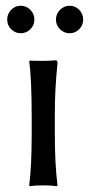

<svg xmlns="http://www.w3.org/2000/svg" viewBox="-20 -642 308 665"><path d="M18.6 -540.8Q4.9 -554.7 4.9 -574.2Q4.9 -593.8 18.6 -607.9Q32.2 -622.1 51.8 -622.1Q71.3 -622.1 85.2 -607.9Q99.1 -593.8 99.1 -574.2Q99.1 -554.7 85.2 -540.8Q71.3 -526.9 51.8 -526.9Q32.2 -526.9 18.6 -540.8ZM187.7 -540.8Q173.8 -554.7 173.8 -574.2Q173.8 -593.8 187.7 -607.9Q201.7 -622.1 221.2 -622.1Q240.7 -622.1 254.4 -607.9Q268.1 -593.8 268.1 -574.2Q268.1 -554.7 254.4 -540.8Q240.7 -526.9 221.2 -526.9Q201.7 -526.9 187.7 -540.8ZM89.8 -234.9Q89.8 -369.6 81.1 -429.2L83 -432.1Q98.1 -431.2 126 -431.2Q153.8 -431.2 169.9 -433.1Q175.8 -433.1 177.5 -431.2Q179.2 -429.2 179.2 -422.9Q169.9 -333.5 169.9 -251V-180.2Q169.9 -71.8 179.2 0L176.8 2.9Q158.2 0 129.9 0Q101.6 0 83 2.9L81.1 0Q89.8 -64.9 89.8 -180.2Z"/></svg>

Font: Linux Biolinum G
Style: Regular
Weight: 400
Designer: Philipp H. Poll
Foundry: Philipp H. Poll
Version: Version 1.1.0 ; ttfautohint (v1.6)